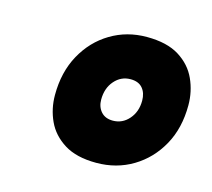

<svg xmlns="http://www.w3.org/2000/svg" viewBox="-62 -786 537 486"><g transform="rotate(15 207.0 -543.5)"><path d="M226 -373Q174 -373 142 -393Q110 -413 95.5 -444.5Q81 -476 81 -512Q81 -572 106 -617.5Q131 -663 173.5 -688.5Q216 -714 268 -714Q321 -714 353 -694Q385 -674 399.5 -642Q414 -610 414 -574Q414 -514 389 -469Q364 -424 321.5 -398.5Q279 -373 226 -373ZM239 -487Q264 -487 281 -506.5Q298 -526 298 -555Q298 -575 287.5 -587.5Q277 -600 256 -600Q231 -600 214 -580.5Q197 -561 197 -531Q197 -512 208 -499.5Q219 -487 239 -487Z"/></g></svg>

Font: Georama ExtraExtended
Style: Bold Italic
Weight: 700
Width: 8
Italic angle: -9°
Designer: Jean-Baptiste Levee
Foundry: Production Type
Version: Version 1.000